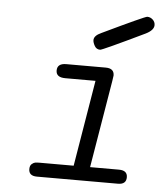

<svg xmlns="http://www.w3.org/2000/svg" viewBox="-48 -678 622 722"><g transform="rotate(5 262.5 -317.5)"><path d="M87 -26Q87 -39 94 -45Q101 -51 107 -52Q113 -53 125 -53H252L306 -378H192Q157 -378 157 -404Q157 -431 191 -431H340Q372 -431 372 -404L369 -383L314 -53H423Q455 -53 455 -27Q455 0 424 0H118Q87 0 87 -26ZM285 -530Q285 -547 312 -559Q471 -635 479 -635Q491 -635 500 -626.5Q509 -618 509 -606Q509 -587 479 -572Q321 -496 313 -496Q299 -496 292 -508.5Q285 -521 285 -530Z"/></g></svg>

Font: CMU Typewriter Text
Style: LightOblique
Weight: 200
Italic angle: -9.46001°
Version: Version 0.7.0